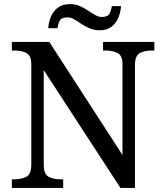

<svg xmlns="http://www.w3.org/2000/svg" viewBox="-20 -919 803 939"><path d="M38 0V-42H51Q85 -42 109 -54.5Q133 -67 133 -114V-604Q133 -648 108.5 -660Q84 -672 51 -672H38V-714H221L579 -161V-604Q579 -648 554.5 -660Q530 -672 497 -672H484V-714H735V-672H722Q688 -672 664 -659.5Q640 -647 640 -600V0H569L194 -576V-114Q194 -67 218 -54.5Q242 -42 276 -42H289V0ZM467 -771Q440 -771 418 -780.5Q396 -790 377.5 -802.5Q359 -815 342.5 -824.5Q326 -834 310 -834Q280 -834 272 -817.5Q264 -801 261 -781H216Q218 -812 229.5 -838.5Q241 -865 263.5 -882Q286 -899 322 -899Q349 -899 370.5 -889.5Q392 -880 410.5 -867.5Q429 -855 445.5 -845.5Q462 -836 478 -836Q507 -836 515.5 -852.5Q524 -869 527 -889H572Q570 -859 558.5 -832Q547 -805 525 -788Q503 -771 467 -771Z"/></svg>

Font: Noto Serif Dives Akuru
Style: Regular
Weight: 400
Designer: Fernando Caro
Foundry: Fernando Caro
Version: Version 2.000; ttfautohint (v1.8.4.7-5d5b)